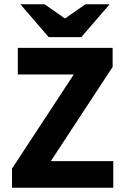

<svg xmlns="http://www.w3.org/2000/svg" viewBox="-20 -875 581 895"><path d="M36 0V-89L324 -528H63V-652H505V-563L217 -124H508V0ZM207 -702 75 -855H188L281 -790H285L378 -855H491L359 -702Z"/></svg>

Font: Source Sans 3
Style: Bold
Weight: 700
Designer: Paul D. Hunt
Foundry: Adobe
Version: Version 3.052;hotconv 1.1.0;makeotfexe 2.6.0